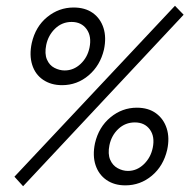

<svg xmlns="http://www.w3.org/2000/svg" viewBox="-20 -638 656 665"><path d="M60 7 30 -26 586 -618 616 -587ZM414 4Q376 4 349 -14.5Q322 -33 311 -66Q300 -99 309 -142Q322 -198 362.5 -231.5Q403 -265 454 -265Q494 -265 520.5 -245.5Q547 -226 557.5 -193Q568 -160 559 -119Q546 -63 506 -29.5Q466 4 414 4ZM423 -46Q454 -46 478 -69Q502 -92 509 -126Q517 -165 499 -189.5Q481 -214 447 -214Q414 -214 390 -191.5Q366 -169 359 -135Q353 -105 361.5 -85Q370 -65 387.5 -55.5Q405 -46 423 -46ZM195 -343Q157 -343 129.5 -361.5Q102 -380 91.5 -413.5Q81 -447 90 -489Q103 -546 143.5 -579Q184 -612 235 -612Q275 -612 301.5 -593Q328 -574 338.5 -541Q349 -508 340 -466Q327 -411 287 -377Q247 -343 195 -343ZM204 -394Q235 -394 259 -416.5Q283 -439 290 -473Q298 -512 280 -537Q262 -562 228 -562Q195 -562 171 -539Q147 -516 140 -482Q134 -452 142.5 -432Q151 -412 168.5 -403Q186 -394 204 -394Z"/></svg>

Font: Ysabeau Infant Medium
Style: Italic
Weight: 500
Italic angle: -12°
Designer: Christian Thalmann (Catharsis Fonts)
Version: Version 2.001;gftools[0.9.30]; featfreeze: ss01,ss02,lnum